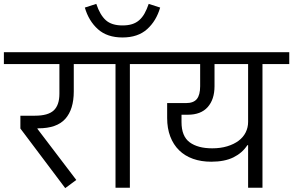

<svg xmlns="http://www.w3.org/2000/svg" viewBox="-40 -967 1510 989"><path d="M65 -305V-371H140Q208 -371 237 -398.5Q266 -426 266 -484V-637H-20V-698H457V-637H340V-496Q340 -404 296.5 -355Q253 -306 157 -306H153V-303L353 -40L296 2Z M555 -637H417V-698H767V-637H629V0H555ZM591 -774Q512 -774 464.5 -816.5Q417 -859 397 -928L456 -947Q475 -890 505 -863Q535 -836 591 -836Q619 -836 640 -842.5Q661 -849 677 -863Q693 -877 704.5 -897.5Q716 -918 726 -947L785 -928Q765 -859 717.5 -816.5Q670 -774 591 -774Z M1238 -219H1234Q1208 -179 1162.5 -156.5Q1117 -134 1048 -134Q996 -134 954 -149Q912 -164 882.5 -193Q853 -222 837 -264Q821 -306 821 -359V-436H918Q957 -436 974 -457Q991 -478 991 -523V-637H727V-698H1450V-637H1312V0H1238ZM1053 -203Q1096 -203 1130.5 -213.5Q1165 -224 1189 -242Q1213 -260 1225.5 -285Q1238 -310 1238 -339V-637H1065V-523Q1065 -455 1030 -415.5Q995 -376 927 -376H895V-338Q895 -265 937 -234Q979 -203 1053 -203Z"/></svg>

Font: IBM Plex Sans Devanagari
Style: Regular
Weight: 400
Designer: Mike Abbink, Paul van der Laan, Pieter van Rosmalen, Erin McLaughlin
Foundry: Bold Monday
Version: Version 1.1